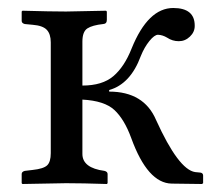

<svg xmlns="http://www.w3.org/2000/svg" viewBox="-20 -458 542 480"><path d="M34.2 0V-22.9Q34.2 -28.8 42 -30.8L62 -33.2Q88.9 -36.1 97.9 -44.7Q106.9 -53.2 106.9 -75.2V-352.1Q106.9 -373 96.9 -383.5Q86.9 -394 62 -396L42 -397.9Q34.2 -399.9 34.2 -405.8V-429.2L36.1 -431.2Q107.9 -429.2 145 -429.2L245.1 -431.2L247.1 -429.2V-408.2Q247.1 -398.4 237.8 -397.9Q210.9 -395 198.5 -387Q186 -378.9 186 -354V-244.1Q235.8 -244.1 263.4 -267.6Q291 -291 309.1 -336.9Q350.1 -438 413.1 -438Q467.3 -438 466.8 -393.1Q466.8 -377.9 454.8 -366.5Q442.9 -355 427 -355Q411.1 -355 397.9 -363.8Q386.7 -370.6 375 -371.1Q366.2 -371.1 353.5 -355.5Q340.8 -339.8 332 -317.9Q306.2 -248 252.9 -232.9V-229Q339.8 -229 370.1 -158.2Q426.3 -34.2 467.8 -27.8L477.1 -26.9Q488.3 -26.9 487.8 -18.1V0L484.9 2L409.2 1Q349.1 0 308.1 -112.8Q291 -159.7 266.1 -182.9Q241.2 -206.1 186 -209V-73.2Q186 -38.1 241.2 -30.8Q249 -28.8 249 -22.9V0L247.1 2Q186 0 145 0L36.1 2Z"/></svg>

Font: Linux Libertine Capitals
Style: Small Caps
Weight: 400
Designer: Philipp H. Poll
Foundry: Philipp H. Poll
Version: Version 5.1.3